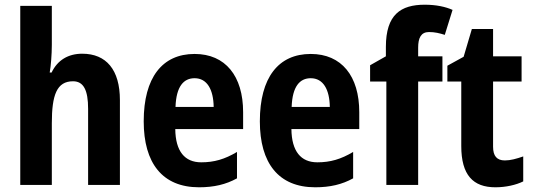

<svg xmlns="http://www.w3.org/2000/svg" viewBox="-20 -878 2265 815"><path d="M200 -687V-853H66V-93H200V-355C200 -475 221 -533 290 -533C335 -533 354 -495 354 -416V-93H489V-453C489 -582 431 -650 329 -650C270 -650 224 -623 199 -570H191C196 -597 200 -648 200 -687Z M806 -649C669 -649 590 -549 590 -363C590 -186 669 -83 825 -83C888 -83 939 -95 986 -121V-233C934 -202 889 -189 834 -189C764 -189 725 -236 724 -330H1012V-402C1012 -555 937 -649 806 -649ZM806 -546C859 -546 886 -498 887 -424H725C728 -512 760 -546 806 -546Z M1299 -649C1162 -649 1083 -549 1083 -363C1083 -186 1162 -83 1318 -83C1381 -83 1432 -95 1479 -121V-233C1427 -202 1382 -189 1327 -189C1257 -189 1218 -236 1217 -330H1505V-402C1505 -555 1430 -649 1299 -649ZM1299 -546C1352 -546 1379 -498 1380 -424H1218C1221 -512 1253 -546 1299 -546Z M1858 -532V-639H1755V-676C1755 -717 1767 -742 1801 -742C1826 -742 1846 -737 1868 -730L1901 -836C1872 -849 1832 -858 1783 -858C1681 -858 1618 -816 1618 -679V-639L1551 -601V-532H1620V-93H1755V-532Z M2123 -197C2089 -197 2073 -216 2073 -255V-532H2194V-639H2073V-755H1983L1948 -637L1879 -599V-532H1938V-258C1938 -135 1988 -83 2083 -83C2127 -83 2171 -93 2201 -108V-214C2172 -204 2147 -197 2123 -197Z"/></svg>

Font: Noto Sans Kannada UI Condensed
Style: Bold
Weight: 700
Width: 3
Designer: Jelle Bosma - Monotype Design Team
Foundry: Monotype Imaging Inc.
Version: Version 2.005